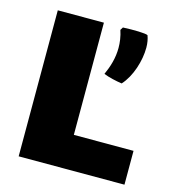

<svg xmlns="http://www.w3.org/2000/svg" viewBox="-90 -648 654 724"><g transform="rotate(15 236.5 -286.0)"><path d="M302 -571 295 -560C303 -536 306 -513 306 -492C306 -453 295 -417 280 -384C299 -376 330 -369 352 -366C387 -404 407 -469 407 -520C407 -538 404 -554 399 -567C391 -572 344 -573 302 -571ZM48 0H461V-132H228V-570H48Z"/></g></svg>

Font: FilmFarsi Display
Style: Regular
Weight: 400
Designer: Borna Izadpanah
Foundry: Borna Izadpanah
Version: Version 1.000;PS 001.000;hotconv 1.0.88;makeotf.lib2.5.64775